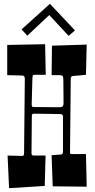

<svg xmlns="http://www.w3.org/2000/svg" viewBox="-20 -984 499 1012"><path d="M97.2 -585.9 18.1 -587.9V-747.1L217.8 -751L221.2 -589.8H162.1Q153.8 -589.8 152.3 -584.2Q150.9 -578.6 150.9 -573.2L147 -433.1Q147 -419.9 155.8 -419.9Q191.9 -419.4 222.2 -419.4L270.5 -418.9Q284.2 -418.9 297.9 -418.9Q314.9 -418.9 314.9 -439Q314.5 -475.1 314.5 -504.4L314 -550.8Q314 -573.2 312.5 -578.6Q310.5 -587.9 294.9 -587.9H252L253.9 -743.2L437 -749L433.1 -589.8Q417 -588.4 404.8 -586.9Q373 -584 369.1 -584Q353 -584 353 -570.8L349.1 -186Q349.1 -181.6 349.6 -176.8Q350.1 -171.9 356.9 -171.9H433.1L437 0L257.8 -2L252 -166Q263.7 -166.5 273.2 -167.5Q282.7 -168.5 291 -168.9Q299.3 -169.4 303.7 -169.9Q312 -171.4 312 -186V-370.1Q312 -382.8 296.9 -382.8L198.2 -384.3L159.2 -384.8Q147.9 -384.8 147.9 -375L146.5 -230.5L146 -175.8Q146 -164.1 158.2 -164.1H220.2L215.8 -3.9L27.8 7.8L20 -164.1Q90.3 -162.1 97.2 -162.1Q104 -162.1 105.5 -167.2Q106.9 -172.4 106.9 -180.2L110.8 -568.8Q110.8 -585.9 97.2 -585.9ZM243.2 -963.9 375 -823.7 341.8 -794.9 239.7 -904.8 124 -795.9 93.8 -829.1Z"/></svg>

Font: Smokum
Style: Regular
Weight: 400
Designer: Astigmatic (AOETI)
Foundry: Astigmatic (AOETI)
Version: Version 1.001